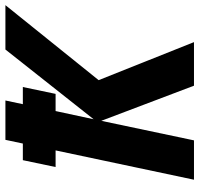

<svg xmlns="http://www.w3.org/2000/svg" viewBox="-34 -720 754 727"><g transform="rotate(-90 343.5 -357.0)"><path d="M26 0H175L249 -351L382 0H547L403 -361L687 -714H519L255 -380L286 -524H351L377 -648H312L326 -714H177L163 -648H100L74 -524H137Z"/></g></svg>

Font: BC Sans
Style: Bold Italic
Weight: 700
Italic angle: -12°
Designer: Monotype Design Team
Province of B.C.
Foundry: Monotype Imaging Inc.
Version: Version 2.000;GOOG;noto-source:20170915:90ef993387c0